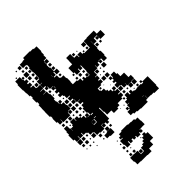

<svg xmlns="http://www.w3.org/2000/svg" viewBox="-283 -832 1210 1210"><g transform="rotate(-45 321.5 -227.0)"><path d="M214 -73V-43H178V-48H153V-73H148V-79H124V-100H115V-108H93V-128H89V-108H63V-128H60V-107H32V-128H23V-174H29V-198H33V-224H59V-198H63V-174H64V-193H84V-203H90V-227H122V-204H125V-222H147V-204H159V-194H179V-175H186V-191H206V-171H190V-169H213V-191H206V-231H216V-251H235V-260H215V-282H235V-284H209V-311H207V-290H185V-312H206V-320H185V-342H206V-347H182V-371H176V-381H156V-401H173V-412H157V-430H173V-441H156V-461H173V-463H148V-485H145V-472H127V-490H140V-497H122V-525H140V-527H122V-555H145V-561H126V-581H146V-562H148V-589H149V-612H147V-650H153V-673H148V-676H121V-706H148V-709H166V-721H226V-718H253V-713H278V-669H274V-643H270V-617H246V-612H267V-590H245V-611H243V-584H240V-560H245V-524H269V-498H243V-522H237V-500H219V-494H239V-470H245V-464H269V-438H273V-404H271V-382H307V-375H330V-354H339V-368H353V-354H367V-370H385V-352H369V-349H388V-379H391V-431H386V-411H366V-428H361V-406H331V-428H323V-474H357V-500H358V-529H394V-500H395V-494H419V-475H423V-494H449V-475H460V-470H510V-497H511V-526H539V-528H603V-501H636V-461H596V-494H569V-468H543V-494H542V-468H543V-434H539V-409H544V-373H540V-347H512V-372H489V-370H505V-352H487V-368H477V-350H455V-368H453V-344H424V-343H421V-316H402V-313H418V-289H402V-282H417V-260H395V-252H362V-232H367V-225H390V-205H400V-191H416V-174H426V-191H446V-171H429V-164H449V-138H429V-133H448V-109H429V-98H386V-81H366V-71H326V-94H289V-121H286V-159H280V-146H281V-96H280V-67H265V-52H247V-67H236V-51H216V-71H232V-73ZM96 -701H116V-681H96ZM72 -695H80V-687H72ZM128 -669H144V-653H128ZM113 -668V-654H99V-668ZM42 -665H50V-657H42ZM25 -548H23V-576H21V-626H26V-651H66V-626H69V-638H83V-624H71V-611H86V-591H71V-582H87V-560H69V-554H89V-529H94V-526H121V-496H94V-493H118V-469H94V-467H122V-442H127V-400H119V-378H123V-356H127V-370H145V-352H131V-344H149V-318H153V-284H129V-281H146V-261H126V-278H122V-255H60V-279H58V-259H34V-282H27V-320H30V-338H23V-384H24V-413H25V-442H33V-462H27V-500H32V-520H25ZM92 -645H120V-617H92ZM144 -623H128V-639H144ZM96 -611H116V-591H96ZM144 -593H128V-609H144ZM247 -580H265V-562H247ZM101 -566V-576H111V-566ZM116 -531H96V-551H116ZM265 -532H247V-550H265ZM484 -523H508V-499H484ZM215 -519H214V-504H215ZM398 -519H414V-503H398ZM433 -514H439V-508H433ZM577 -490H595V-472H577ZM263 -488V-474H249V-488ZM503 -488V-474H489V-488ZM461 -486H471V-476H461ZM547 -460H565V-442H547ZM129 -458H143V-444H129ZM176 -444H178V-458H176ZM593 -458V-444H579V-458ZM310 -427H322V-415H310ZM140 -425V-417H132V-425ZM337 -400H355V-382H337ZM309 -398H323V-384H309ZM369 -384V-398H383V-384ZM162 -357V-365H170V-357ZM483 -318V-344H509V-318ZM177 -320H155V-342H177ZM426 -341H446V-321H426ZM462 -327V-335H470V-327ZM176 -311V-291H156V-311ZM471 -296H461V-306H471ZM439 -304V-298H433V-304ZM178 -259H154V-283H178ZM424 -283H448V-259H424ZM478 -259H454V-283H478ZM187 -280H205V-262H187ZM571 -166V-136H543V-134H509V-156H508V-139H484V-163H478V-168H453V-194H473V-204H459V-218H473V-232H457V-250H475V-234H481V-256H511V-234H519V-206H551V-166ZM116 -251V-231H96V-251ZM54 -249V-233H38V-249ZM174 -249V-233H158V-249ZM188 -249H204V-233H188ZM69 -248H83V-234H69ZM382 -247V-235H370V-247ZM141 -246V-236H131V-246ZM408 -243V-239H404V-243ZM159 -218H173V-204H159ZM201 -216V-206H191V-216ZM80 -215V-207H72V-215ZM438 -213V-209H434V-213ZM214 -163H232V-168H214ZM478 -139H454V-163H478ZM231 -136V-139H214V-136ZM569 -134V-108H543V-134ZM211 -109V-133H190V-132H207V-110H185V-127H184V-106H208V-109ZM514 -133H538V-109H514ZM474 -129V-113H458V-129ZM501 -126V-116H491V-126ZM60 -77H32V-105H60ZM593 -98V-85H640V-7H637V20H595V15H570V13H542V-10H541V14H527V30H465V27H438V22H413V14H391V-16H413V-23H398V-39H414V-24H419V-48H439V-50H425V-72H445V-82H453V-104H479V-83H487V-100H505V-83H518V-78H536V-81H576V-76H592V-84H579V-98ZM86 -81H66V-101H86ZM563 -98V-84H549V-98ZM112 -85H100V-97H112ZM442 -97V-85H430V-97ZM529 -94V-88H523V-94ZM148 -49H124V-73H148ZM86 -51H66V-71H86ZM54 -53H38V-69H54ZM110 -57H102V-65H110ZM409 -64V-58H403V-64ZM378 -63V-59H374V-63ZM237 -20H215V-42H237ZM175 -22H157V-40H175ZM263 -38V-24H249V-38ZM81 -26H71V-36H81ZM110 -27H102V-35H110ZM200 -35V-27H192V-35ZM49 -28H43V-34H49ZM244 17H208V12H183V-14H208V-19H244ZM535 -18H527V-16H535ZM170 3H162V-5H170ZM109 2H103V-4H109ZM389 54H411V82H413V116H384V117H366V120H375V138H357V129H350V143H322V129H315V138H297V125H286V139H266V119H260V143H232V117H228V81H253V77H238V61H253V46H277V40H335V44H361V46H389ZM213 72V66H219V72ZM220 103H212V95H220ZM208 121H224V137H208ZM356 149H376V164H391V214H361V244H324V267H288V265H230V263H202V237H198V201H234V202H263V233H288V231H291V204H311V194H327V180H341V164H356ZM210 165V153H222V165ZM243 162V156H249V162ZM333 162V156H339V162ZM224 197H208V181H224ZM254 197H238V181H254ZM266 229V209H286V229Z"/></g></svg>

Font: Rubik-Storm
Style: Regular
Weight: 400
Designer: NaN (generative design), Hubert & Fischer (Rubik source font outlines)
Foundry: NaN, Hubert & Fischer
Version: Version 1.000